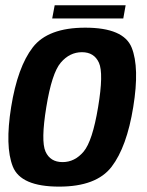

<svg xmlns="http://www.w3.org/2000/svg" viewBox="-20 -707 560 732"><path d="M205.5 4.5Q59 4.5 28.8 -72.2Q-1.5 -149 22.5 -299Q47 -451.5 105 -526.5Q163 -601.5 305 -601.5Q451.5 -601.5 482 -525.5Q512.5 -449.5 488 -299Q463.5 -147 405.5 -71.2Q347.5 4.5 205.5 4.5ZM218.5 -89Q265 -89 298.8 -129Q332.5 -169 354 -298.5Q375.5 -427.5 357.2 -467.8Q339 -508 292.5 -508Q245.5 -508 211.5 -468Q177.5 -428 156.5 -298.5Q135.5 -169.5 153.5 -129.2Q171.5 -89 218.5 -89ZM179 -636.5 188.5 -687H459L450 -636.5Z"/></svg>

Font: Anybody SemiBold
Style: Italic
Weight: 600
Italic angle: -10°
Designer: Tyler Finck
Foundry: Etcetera Type Company
Version: Version 1.010; ttfautohint (v1.8.3) -l 8 -r 50 -G 200 -x 14 